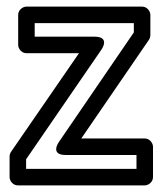

<svg xmlns="http://www.w3.org/2000/svg" viewBox="-20 -536 483 581"><path d="M59 -25V-54L287 -386C287 -386 315 -425 266 -425H85V-466H385V-438L158 -106C158 -106 130 -67 179 -67H393V-25ZM9 0C9 11 19 25 34 25H418C429 25 443 15 443 0V-92C443 -103 433 -117 418 -117H226L431 -416C433 -419 435 -425 435 -430V-491C435 -502 425 -516 410 -516H60C49 -516 35 -506 35 -491V-400C35 -389 45 -375 60 -375H219L13 -76C11 -73 9 -67 9 -62Z"/></svg>

Font: Falling Sky
Style: Ou
Weight: 400
Designer: Paul D. Hunt
Foundry: Adobe Systems Incorporated
Version: Version 1.02